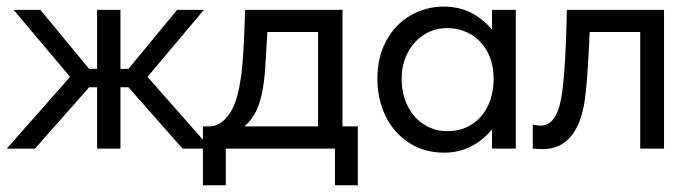

<svg xmlns="http://www.w3.org/2000/svg" viewBox="-34 -445 2073 575"><path d="M-13.7 0 175.8 -214.8 6.8 -415.5H86.9L232.9 -238.8H256.8V-415.5H326.7V-238.8H350.6L496.6 -415.5H576.7L407.7 -214.8L597.2 0H512.7L350.6 -183.6H326.7V0H256.8V-183.6H232.9L70.8 0Z M591.8 -66.4Q622.6 -66.4 647.5 -96.7Q667 -120.6 677.5 -161.4Q688 -202.1 692.6 -259.8Q697.3 -317.4 700.2 -415.5H991.7V-66.4H1037.6V109.9H969.2V0H642.1V109.9H573.7V-66.4ZM698.2 -66.4H918.5V-349.1H766.6L760.7 -248Q754.9 -147.9 728 -102.5Q716.3 -83 698.2 -66.4Z M1124 -325.2Q1151.4 -374 1197 -399.7Q1242.7 -425.3 1294.9 -425.3Q1380.9 -425.3 1439.5 -356.4V-415.5H1510.7V0H1439.5V-57.6Q1380.9 12.2 1296.4 12.2Q1236.3 12.2 1190.9 -17.3Q1145.5 -46.9 1120.8 -97.4Q1096.2 -147.9 1096.2 -208.5Q1096.2 -275.9 1124 -325.2ZM1187.5 -126.5Q1206.1 -90.3 1237.3 -71.3Q1268.6 -52.2 1305.2 -52.2Q1348.6 -52.2 1380.1 -73.2Q1411.6 -94.2 1428 -129.6Q1444.3 -165 1444.3 -208Q1444.3 -255.9 1425.3 -290.5Q1406.2 -325.2 1374.5 -343Q1342.8 -360.8 1305.7 -360.8Q1266.1 -360.8 1235.1 -340.6Q1204.1 -320.3 1186.5 -285.9Q1168.9 -251.5 1168.9 -210.4Q1168.9 -162.1 1187.5 -126.5Z M1561.5 0V-71.8Q1577.6 -68.8 1585.9 -68.8Q1626.5 -68.8 1643.1 -133.8Q1659.2 -195.8 1663.6 -415.5H1954.6V0H1883.3V-349.1H1731.9Q1725.6 -200.7 1717.3 -145.5Q1707 -73.7 1675.5 -36.1Q1644 1.5 1590.8 1.5Q1579.1 1.5 1561.5 0Z"/></svg>

Font: NMS Futura Pro Book
Style: Regular
Weight: 400
Designer: Blend3rman
Version: Version 0.1